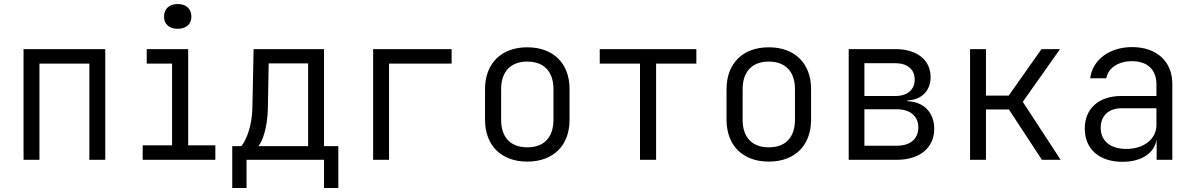

<svg xmlns="http://www.w3.org/2000/svg" viewBox="-20 -794 5940 954"><path d="M176 0V-478H424V0H503V-550H97V0Z M863 -651C905 -651 931 -674 931 -711C931 -750 905 -774 863 -774C821 -774 795 -750 795 -711C795 -674 821 -651 863 -651ZM1050 0V-72H915V-550H709V-478H835V-72H689V0Z M1205 140V0H1590V140H1661V-68H1590V-550H1240L1234 -257C1232 -162 1201 -94 1179 -68H1134V140ZM1264 -68C1283 -90 1309 -156 1311 -256L1315 -479H1511V-68Z M1913 0V-478H2224V-550H1834V0Z M2600 9C2729 9 2810 -71 2810 -199V-352C2810 -479 2729 -559 2600 -559C2471 -559 2390 -479 2390 -351V-199C2390 -71 2471 9 2600 9ZM2600 -62C2518 -62 2470 -110 2470 -199V-351C2470 -440 2519 -488 2600 -488C2681 -488 2730 -440 2730 -351V-199C2730 -110 2682 -62 2600 -62Z M3240 0V-478H3440V-550H2960V-478H3160V0Z M3800 9C3929 9 4010 -71 4010 -199V-352C4010 -479 3929 -559 3800 -559C3671 -559 3590 -479 3590 -351V-199C3590 -71 3671 9 3800 9ZM3800 -62C3718 -62 3670 -110 3670 -199V-351C3670 -440 3719 -488 3800 -488C3881 -488 3930 -440 3930 -351V-199C3930 -110 3882 -62 3800 -62Z M4437 0C4550 0 4622 -60 4622 -154C4622 -235 4569 -289 4489 -291V-295C4559 -298 4604 -343 4604 -411C4604 -496 4536 -550 4429 -550H4197V0ZM4275 -480H4429C4488 -480 4525 -449 4525 -399C4525 -348 4488 -317 4429 -317H4275ZM4275 -251H4437C4503 -251 4543 -216 4543 -161C4543 -104 4503 -70 4437 -70H4275Z M4879 0V-250H4993L5157 0H5250L5062 -288L5247 -550H5155L4992 -319H4879V-550H4800V0Z M5605 -560C5493 -560 5408 -497 5397 -405H5477C5486 -456 5536 -490 5605 -490C5681 -490 5726 -448 5726 -375V-317H5551C5440 -317 5370 -255 5370 -155C5370 -54 5441 10 5557 10C5651 10 5715 -32 5727 -100V0H5805V-377C5805 -489 5727 -560 5605 -560ZM5576 -54C5497 -54 5449 -94 5449 -159C5449 -219 5489 -256 5552 -256H5726V-173C5726 -103 5664 -54 5576 -54Z"/></svg>

Font: Tekne LDO Light
Style: Regular
Weight: 300
Monospace: yes
Designer: Alessio Laiso, Mario Rullo, Paolo Rosset
Foundry: Alessio Laiso
Version: Version 1.000;hotconv 1.0.109;makeotfexe 2.5.65596